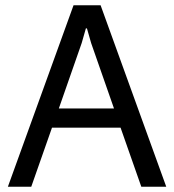

<svg xmlns="http://www.w3.org/2000/svg" viewBox="-20 -711 663 731"><path d="M518 0 439 -225H178L99 0H10L260 -691H363L613 0ZM414 -298 327 -547 311 -603H307L291 -547L204 -298Z"/></svg>

Font: Average Sans
Style: Regular
Weight: 400
Designer: Eduardo Rodriguez Tunni
Foundry: Eduardo Rodriguez Tunni
Version: Version 1.001